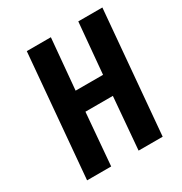

<svg xmlns="http://www.w3.org/2000/svg" viewBox="-164 -823 898 946"><g transform="rotate(-30 285.0 -350.0)"><path d="M353 0 378 -297H222L197 0H60L121 -700H258L232 -411H388L414 -700H551L490 0Z"/></g></svg>

Font: Share
Style: Bold Italic
Weight: 700
Designer: Ralph du Carrois
Version: Version 1.002